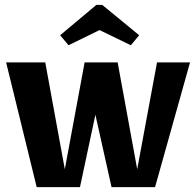

<svg xmlns="http://www.w3.org/2000/svg" viewBox="-20 -765 797 785"><path d="M370 -296 307 0H130L5 -510H165L245 -73L326 -510H461L541 -73L622 -510H757L614 0H436ZM398 -745 549 -621 515 -580 387 -642 260 -580 226 -621 374 -745Z"/></svg>

Font: Sansita
Style: Bold
Weight: 700
Designer: Pablo Cosgaya
Foundry: Omnibus-Type
Version: Version 1.006